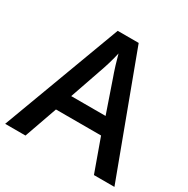

<svg xmlns="http://www.w3.org/2000/svg" viewBox="-162 -862 986 1006"><g transform="rotate(30 330.5 -358.5)"><path d="M661.1 0H537.1L465.8 -198.2H192.9L123 0H0L267.1 -716.8H394ZM227.1 -298.8H435.1L368.2 -493.2Q360.8 -512.7 347.7 -554.7Q335 -596.7 330.1 -616.2Q316.4 -553.7 291.5 -484.9Z"/></g></svg>

Font: Open Sans
Style: SemiBold
Weight: 600
Foundry: Ascender Corporation
Version: Version 1.10